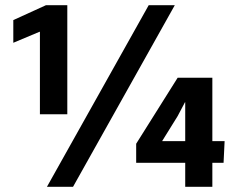

<svg xmlns="http://www.w3.org/2000/svg" viewBox="-20 -716 897 736"><path d="M133 -594H131L31 -552V-639L156 -696H238V-278H133ZM650 -696 260 0H160L550 -696ZM690 0V-92H502V-165L661 -418H794V-175H841L837 -92H794V0ZM602 -175H690V-256V-324H689L661 -271L602 -176Z"/></svg>

Font: Murecho SemiBold
Style: Regular
Weight: 600
Designer: Neil Summerour
Foundry: Positype
Version: Version 1.010; ttfautohint (v1.8.3)